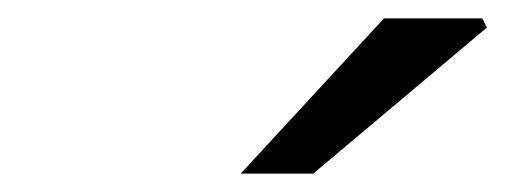

<svg xmlns="http://www.w3.org/2000/svg" viewBox="-20 -759 561 209"><path d="M242 -570 398 -739H505L510 -729L321 -570Z"/></svg>

Font: Source Sans 3 Medium
Style: Italic
Weight: 500
Italic angle: -11°
Designer: Paul D. Hunt
Foundry: Adobe
Version: Version 3.052;hotconv 1.1.0;makeotfexe 2.6.0